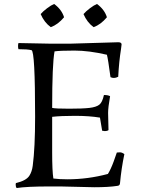

<svg xmlns="http://www.w3.org/2000/svg" viewBox="-20 -940 728 968"><path d="M455 4 284 0H231Q115 0 64 8Q59 2 59 -9L60 -17Q112 -29 128 -54Q141 -74 145 -104Q157 -195 157 -352Q157 -681 139 -687Q120 -692 73 -692Q71 -699 71 -708Q71 -717 73 -723L225 -720H340L576 -727Q593 -727 593 -716Q593 -715 590 -692Q580 -630 576 -553Q564 -547 554.5 -547Q545 -547 537 -551Q525 -642 519 -664Q428 -685 355.5 -685Q283 -685 255 -681Q243 -617 243 -396Q259 -392 328 -392Q397 -392 431 -396Q465 -400 480.5 -412Q496 -424 504 -461Q525 -461 535 -455Q525 -398 525 -371L527 -284Q520 -279 509 -279L495 -281L484 -347Q430 -356 358 -356Q286 -356 243 -351V-172Q243 -78 249 -40Q280 -36 320 -36Q423 -36 524 -63Q539 -87 553 -125.5Q567 -164 569 -171Q575 -172 585 -172Q595 -172 607 -163Q592 -92 585 -16Q584 -4 572 -3Q528 4 455 4ZM236 -803Q203 -827 185 -869Q197 -883 217.5 -898.5Q238 -914 253 -920Q291 -892 303 -853Q272 -816 236 -803ZM452 -803Q419 -827 401 -869Q413 -883 433.5 -898.5Q454 -914 469 -920Q507 -892 519 -853Q488 -816 452 -803Z"/></svg>

Font: Rosarivo
Style: Regular
Weight: 400
Designer: Pablo Ugerman
Foundry: Pablo Ugerman
Version: Version 1.003